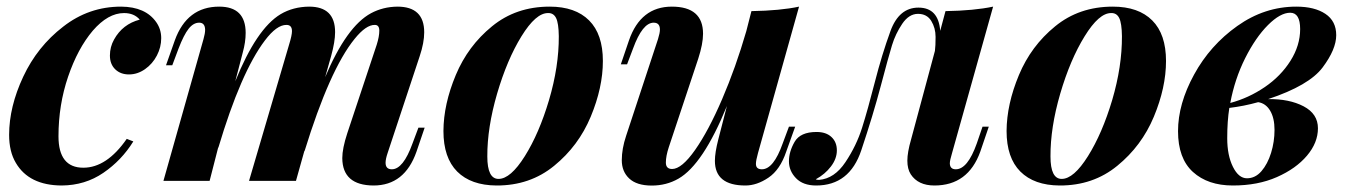

<svg xmlns="http://www.w3.org/2000/svg" viewBox="-20 -551 4103 585"><path d="M168 14.2Q68.4 13.7 28.3 -54.7Q7.8 -88.9 7.8 -140.1Q7.8 -225.6 50.8 -317.4Q93.8 -409.2 172.4 -469.7Q250.5 -530.8 349.1 -530.8Q423.3 -530.3 456.1 -483.4Q471.2 -461.9 471.2 -434.6Q471.2 -407.2 458 -381.8Q444.8 -356.4 421.9 -340.3Q398.9 -324.2 373 -324.2Q347.2 -324.2 331.1 -339.8Q314.9 -355.5 314.9 -381.8Q314.9 -408.2 327.6 -430.7Q353.5 -477.5 405.8 -491.2Q388.7 -511.2 357.9 -511.2Q309.1 -511.2 262.7 -457.5Q216.8 -403.3 187.5 -317.4Q158.2 -231.4 158.2 -135.7Q158.2 -40 233.9 -40Q305.2 -40 366.2 -127.9L386.2 -120.1Q350.6 -62.5 294.9 -24.4Q239.3 13.7 168 14.2Z M1249 -88.9Q1212.9 14.2 1118.2 14.2Q1023.4 13.7 1022.9 -69.3Q1022.9 -98.6 1038.1 -145L1127.9 -415Q1135.7 -439.9 1135.7 -457.5Q1135.7 -475.1 1122.1 -475.1Q1095.2 -475.6 1060.5 -432.6Q984.4 -338.9 907.7 -89.8V-92.3L881.8 0H738.8L860.8 -415Q869.6 -443.4 869.6 -456.1Q869.6 -475.1 853 -475.1Q823.2 -475.6 787.1 -427.7Q713.9 -331.1 645 -100.1V-102.5L618.7 0H478L600.1 -432.1Q605 -449.2 605 -460.4Q604.5 -481.9 586.9 -481.9Q569.3 -481.9 554.7 -463.4Q540 -444.8 523.9 -402.8L504.9 -352.1H485.8L512.7 -428.2Q549.8 -530.8 647.9 -530.8Q728.5 -530.8 728.5 -450.7Q728.5 -422.9 719.7 -391.1L696.8 -303.2Q761.7 -463.9 835 -507.8Q873 -530.3 921.9 -530.8Q1001 -530.8 1001 -453.1Q1001 -423.8 988.8 -379.9L970.7 -315.9Q1036.1 -470.7 1110.4 -510.7Q1147 -530.3 1190.9 -530.8Q1272.5 -530.8 1272.5 -452.6Q1272.5 -420.9 1258.8 -379.9L1161.1 -85Q1154.8 -66.4 1154.8 -55.2Q1154.8 -35.2 1173.8 -35.2Q1208.5 -35.2 1236.8 -113.8L1254.9 -162.1H1273.9Z M1464.8 -74.2Q1464.8 -5.9 1499 -5.9Q1535.6 -5.9 1579.1 -75.2Q1622.6 -144.5 1652.8 -246.1Q1683.1 -348.6 1682.6 -440.9Q1682.1 -480.5 1674.3 -496.1Q1666.5 -511.7 1649.9 -511.2Q1612.8 -511.7 1568.8 -440.4Q1524.9 -369.1 1494.6 -265.6Q1464.4 -162.1 1464.8 -74.2ZM1654.8 -530.8Q1732.9 -530.8 1774.9 -488.8Q1816.9 -446.8 1816.9 -365.2Q1816.9 -284.2 1779.8 -195.3Q1742.7 -106.4 1668.5 -45.9Q1594.7 14.6 1492.7 14.2Q1415 13.7 1373 -28.3Q1331.1 -70.3 1331.1 -151.9Q1331.5 -233.4 1368.7 -322.3Q1405.8 -411.1 1479 -470.7Q1552.2 -530.8 1654.8 -530.8Z M2251 14.2Q2158.2 14.2 2158.2 -61Q2158.2 -85.9 2168.5 -126L2194.8 -228Q2122.1 -49.8 2047.4 -6.8Q2010.3 14.6 1965.1 14.4Q1919.9 14.2 1897.2 -7.1Q1874.5 -28.3 1874.5 -63Q1874.5 -97.7 1887.7 -137.2L1984.9 -432.1Q1990.7 -450.7 1990.7 -460.9Q1990.7 -481.9 1971.7 -481.9Q1937.5 -481.9 1908.7 -402.8L1890.6 -355H1871.6L1896.5 -428.2Q1932.1 -530.8 2027.1 -530.8Q2122.1 -530.8 2122.1 -448.2Q2122.1 -417.5 2107.4 -372.1L2017.6 -102.1Q2008.8 -75.2 2008.8 -55.7Q2008.8 -36.1 2027.8 -36.1Q2057.1 -36.1 2097.9 -94.2Q2138.7 -152.3 2180.2 -248.8Q2221.7 -345.2 2253.9 -456.1L2269.5 -517.1Q2357.9 -518.6 2414.6 -530.8L2289.6 -85Q2283.2 -62 2283.2 -51.8Q2283.2 -35.2 2301.3 -35.2Q2336.9 -35.2 2364.7 -113.8L2383.8 -165H2402.8L2375.5 -88.9Q2356.9 -33.7 2321.5 -9.8Q2286.1 14.2 2251 14.2Z M2755.9 -126 2828.6 -396Q2830.6 -411.1 2830.6 -438.5Q2830.6 -465.8 2817.4 -487.3Q2804.2 -508.8 2776.9 -508.8Q2749.5 -508.8 2729 -478.5Q2708.5 -448.2 2697.8 -413.1Q2687 -377.9 2663.6 -289.1Q2640.1 -200.2 2604.2 -93Q2568.4 14.2 2466.8 14.2Q2426.8 14.2 2405.3 -8.1Q2383.8 -30.3 2383.8 -59.6Q2383.8 -88.9 2401.1 -118.9Q2418.5 -148.9 2467.8 -148.9Q2497.1 -148.9 2513.4 -133.5Q2529.8 -118.2 2529.8 -92.8Q2529.8 -67.4 2511.7 -43.7Q2493.7 -20 2465.8 -4.9Q2467.8 -2.9 2475.6 -2.9Q2522.5 -6.8 2555.9 -56.9Q2589.4 -106.9 2606.7 -161.9Q2624 -216.8 2645.5 -300.8Q2667 -384.8 2693.1 -456.3Q2719.2 -527.8 2778.3 -527.8Q2839.4 -527.8 2844.7 -457L2860.8 -517.1Q2948.2 -518.6 3005.9 -530.8L2880.9 -85Q2874 -62.5 2874 -53.2Q2874.5 -35.2 2892.1 -35.2Q2928.2 -35.2 2956.1 -113.8L2973.6 -165H2992.7L2966.8 -88.9Q2929.7 14.2 2827.1 14.2Q2777.3 14.2 2754.9 -20Q2744.6 -36.1 2744.6 -61.5Q2744.6 -86.9 2755.9 -126Z M3180.7 -74.2Q3180.7 -5.9 3214.8 -5.9Q3251.5 -5.9 3294.9 -75.2Q3338.4 -144.5 3368.7 -246.1Q3398.9 -348.6 3398.4 -440.9Q3397.9 -480.5 3390.1 -496.1Q3382.3 -511.7 3365.7 -511.2Q3328.6 -511.7 3284.7 -440.4Q3240.7 -369.1 3210.4 -265.6Q3180.2 -162.1 3180.7 -74.2ZM3370.6 -530.8Q3448.7 -530.8 3490.7 -488.8Q3532.7 -446.8 3532.7 -365.2Q3532.7 -284.2 3495.6 -195.3Q3458.5 -106.4 3384.3 -45.9Q3310.5 14.6 3208.5 14.2Q3130.9 13.7 3088.9 -28.3Q3046.9 -70.3 3046.9 -151.9Q3047.4 -233.4 3084.5 -322.3Q3121.6 -411.1 3194.8 -470.7Q3268.1 -530.8 3370.6 -530.8Z M3813.5 -239.7Q3770 -227.5 3725.6 -222.2Q3719.2 -182.1 3719.2 -129.9Q3719.2 -77.6 3736.6 -42.7Q3753.9 -7.8 3779.3 -7.8Q3804.7 -7.8 3823.5 -29.5Q3842.3 -51.3 3852.8 -85.2Q3863.3 -119.1 3863.3 -155.3Q3863.3 -191.4 3849.9 -213.9Q3836.4 -236.3 3813.5 -239.7ZM3728.5 -237.3Q3784.7 -252.4 3833.5 -285.6Q3882.3 -318.8 3911.9 -365.7Q3941.4 -412.6 3941.4 -462.4Q3941.4 -512.2 3911.1 -512.2Q3880.9 -512.2 3843.3 -474.6Q3805.7 -437 3773.9 -373.8Q3742.2 -310.5 3728.5 -237.3ZM3929.7 -530.8Q3985.4 -530.8 4018.3 -508.8Q4051.3 -486.8 4051.3 -443.8Q4051.3 -400.9 4010 -345.7Q3968.8 -290.5 3843.8 -249Q3908.2 -250 3951.9 -227.1Q3995.6 -204.1 3995.6 -160.2Q3995.6 -116.2 3962.2 -76.7Q3928.7 -37.1 3870.6 -11.5Q3812.5 14.2 3736.3 14.2Q3660.2 14.2 3614.7 -27.1Q3569.3 -68.4 3569.3 -151.4Q3569.3 -234.4 3618.2 -323.7Q3667 -413.1 3750 -471.9Q3833 -530.8 3929.7 -530.8Z"/></svg>

Font: PlayfairDisplay-BoldItalic
Style: Bold Italic
Weight: 700
Italic angle: -14.9847°
Designer: Claus Eggers Sørensen
Foundry: Claus Eggers Sørensen
Version: Version 1.002;PS 001.002;hotconv 1.0.70;makeotf.lib2.5.58329